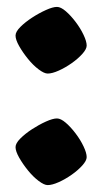

<svg xmlns="http://www.w3.org/2000/svg" viewBox="-20 -531 296 556"><path d="M118 5Q108 5 92 -7Q76 -19 61 -37.5Q46 -56 35.5 -74.5Q25 -93 25 -105Q25 -116 39 -130Q53 -144 73 -157Q93 -170 113 -179Q133 -188 145 -188Q156 -188 170.5 -175.5Q185 -163 199 -144.5Q213 -126 222 -107Q231 -88 231 -76Q231 -66 218.5 -52Q206 -38 187.5 -25Q169 -12 150 -3.5Q131 5 118 5ZM118 -318Q108 -318 92 -330Q76 -342 61 -360.5Q46 -379 35.5 -397.5Q25 -416 25 -428Q25 -439 39 -453Q53 -467 73 -480Q93 -493 113 -502Q133 -511 145 -511Q156 -511 170.5 -498.5Q185 -486 199 -467.5Q213 -449 222 -430Q231 -411 231 -399Q231 -389 218.5 -375Q206 -361 187.5 -348Q169 -335 150 -326.5Q131 -318 118 -318Z"/></svg>

Font: Texturina Black
Style: Regular
Weight: 900
Designer: Guillermo Torres Carreño
Foundry: Omnibus-Type
Version: Version 1.002; ttfautohint (v1.8.3)